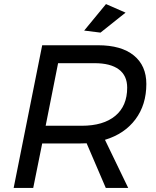

<svg xmlns="http://www.w3.org/2000/svg" viewBox="-20 -922 763 942"><path d="M495 -236 609 0H499L405 -219Q392 -218 365 -218H187L143 0H47L187 -700H461Q575 -700 636.5 -650Q698 -600 698 -510Q698 -408 644.5 -336.5Q591 -265 495 -236ZM604 -492Q604 -551 563 -581.5Q522 -612 444 -612H265L204 -305H381Q487 -305 545.5 -353.5Q604 -402 604 -492ZM500 -902 596 -860 473 -762 393 -772Z"/></svg>

Font: Gontserrat
Style: Italic
Weight: 400
Italic angle: -11.3°
Designer: Julieta Ulanovsky
Foundry: Julieta Ulanovsky
Version: Version 6.001